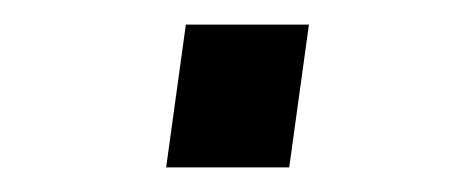

<svg xmlns="http://www.w3.org/2000/svg" viewBox="-20 -427 374 156"><path d="M115 -291 131 -407H231L215 -291Z"/></svg>

Font: Hanken Grotesk
Style: Italic
Weight: 400
Italic angle: -8°
Designer: Alfredo Marco Pradil
Foundry: Hanken Design Co.
Version: Version 3.013